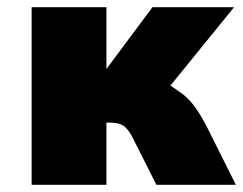

<svg xmlns="http://www.w3.org/2000/svg" viewBox="-20 -514 676 534"><path d="M554 -164 636 0H415L350 -129Q340 -150 327 -161.5Q314 -173 284 -173H276V0H68V-494H276V-322L404 -494H631L454 -276Q460 -272 481 -257.5Q502 -243 518.5 -221.5Q535 -200 554 -164Z"/></svg>

Font: Nunito Sans Heavy
Style: Regular
Weight: 400
Designer: Vernon Adams
Foundry: Vernon Adams
Version: Version 2.500